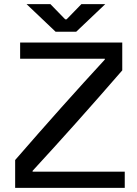

<svg xmlns="http://www.w3.org/2000/svg" viewBox="-20 -905 660 925"><path d="M485 -622H77V-700H569V-566Q340 -302 137 -82V-79V-78H581V0H53V-134Q282 -398 485 -618V-621ZM248 -752 108 -885H223L294 -812H301L372 -885H487L347 -752Z"/></svg>

Font: Rilu
Style: Bold
Weight: 500
Designer: Alí Sinisterra
Foundry: Alí Sinisterra
Version: ""